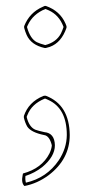

<svg xmlns="http://www.w3.org/2000/svg" viewBox="-20 -453 293 644"><path d="M60.1 -58.1V-64Q75.7 -110.4 124.5 -130.9Q126.5 -131.8 127.9 -131.8H133.8Q212.9 -101.6 213.9 0Q213.9 80.6 143.6 134.3Q105.5 162.6 62 170.9Q50.3 160.6 56.2 132.8Q56.6 130.4 57.1 128.9Q120.6 111.8 146 61.5Q153.3 45.9 153.8 34.2Q146 2.4 127.9 0Q85 -8.8 71.8 -27.8Q64.5 -40 60.1 -58.1ZM61 -359.9V-365.2Q79.1 -411.1 123.5 -430.2Q127 -431.6 129.9 -433.1H133.8Q181.2 -416.5 199.7 -374Q201.7 -369.1 203.1 -365.2V-359.9Q186 -310.1 147.5 -295.9Q140.6 -293.5 133.8 -292H129.9Q84.5 -301.8 69.3 -335.9Q64.5 -346.7 61 -359.9ZM69.8 -59.1Q78.1 -26.9 98.1 -18.1Q108.4 -14.2 128.9 -9.8Q163.1 -6.8 164.1 34.2Q164.1 72.3 121.6 107.4Q96.7 127 65.4 137.2Q64 149.9 66.9 159.7Q137.2 143.6 177.2 84.5Q203.6 44.4 204.1 0Q204.1 -90.3 141.1 -118.2Q136.2 -120.1 132.3 -122.1H129.9Q85.9 -104 71.8 -66.9Q70.8 -64.5 69.8 -62.5ZM70.8 -361.3Q81.5 -322.8 103.5 -311.5Q114.7 -306.2 131.8 -301.8Q168.9 -311.5 184.1 -340.3Q189 -350.1 192.9 -361.8V-363.3Q178.2 -402.8 143.1 -418.5Q137.2 -420.9 132.3 -422.9Q90.3 -405.8 73.2 -368.7Q71.8 -365.2 70.8 -363.3Z"/></svg>

Font: Linux Biolinum Outline O
Style: Bold
Weight: 700
Designer: Philipp H. Poll
Foundry: Philipp H. Poll
Version: Version 0.9.2